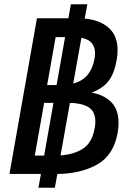

<svg xmlns="http://www.w3.org/2000/svg" viewBox="-20 -810 640 894"><path d="M386.5 -790 374.5 -723.5Q445 -717 486.2 -680.5Q527.5 -644 527.5 -576Q527.5 -552.5 523.5 -532Q515.5 -487 501 -458Q486.5 -429 464.2 -411Q442 -393 407.5 -378.5Q464 -368.5 498 -334.5Q532 -300.5 532 -237Q532 -214 528 -192.5Q509.5 -87.5 432.8 -44.2Q356 -1 247 0L235.5 64H159L170.5 0H24L152 -725H298.5L310 -790ZM185.5 -85.5 229 -331H185.5L142 -85.5ZM243.5 -414 283 -637H239L199.5 -414ZM421 -213.5Q424 -230 424 -243Q424 -291.5 392.2 -310.8Q360.5 -330 305.5 -331L262 -86.5Q324 -90.5 366.5 -118Q409 -145.5 421 -213.5ZM420 -536Q422.5 -552 422.5 -562Q422.5 -622.5 359 -634L321 -421Q403 -442 420 -536Z"/></svg>

Font: JuliaMono Medium
Style: Italic
Weight: 500
Italic angle: -9°
Monospace: yes
Designer: cormullion
Foundry: corm
Version: Version 0.054; ttfautohint (v1.8.4)